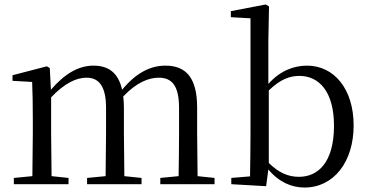

<svg xmlns="http://www.w3.org/2000/svg" viewBox="-20 -825 1652 860"><path d="M778 0H941V-28L865 -36L863 -229V-343C863 -477 813 -531 721 -531C652 -531 588 -497 527 -423C510 -499 466 -531 399 -531C331 -531 269 -494 208 -423L203 -520L190 -528L36 -488V-463L124 -458C126 -408 127 -358 127 -290V-229L125 -36L42 -28V0H287V-28L211 -36L209 -229V-389C270 -453 322 -477 368 -477C422 -477 455 -440 455 -342V-229L453 -36L370 -28V0H614V-28L537 -36L535 -229V-342C535 -360 534 -377 532 -393C592 -456 646 -477 691 -477C748 -477 782 -444 782 -342V-229C782 -173 781 -92 780 -36L698 -28V0Z M1344 15C1475 15 1564 -100 1564 -263C1564 -427 1476 -531 1355 -531C1295 -531 1233 -507 1182 -449V-641L1185 -796L1170 -805L1014 -775V-748L1102 -743V-229C1102 -174 1101 -91 1100 -35L1016 -28V0L1172 9L1182 -66C1230 -8 1288 15 1344 15ZM1184 -420C1237 -471 1279 -485 1321 -485C1411 -485 1476 -412 1476 -262C1476 -94 1402 -33 1319 -33C1271 -33 1229 -51 1184 -95Z"/></svg>

Font: Source Han Serif CN
Style: Regular
Weight: 400
Designer: Ryoko NISHIZUKA 西塚涼子 (kana & ideographs); Frank Grießhammer (Latin, Greek & Cyrillic); Wenlong ZHANG 张文龙 (bopomofo); San
Foundry: Adobe
Version: Version 2.003;hotconv 1.1.1;makeotfexe 2.6.0